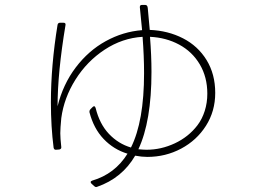

<svg xmlns="http://www.w3.org/2000/svg" viewBox="-20 -697 1040 777"><path d="M205 -91Q199 -91 197 -99Q186 -184 186 -283Q186 -432 213 -597Q215 -605 223 -605H237Q247 -605 245 -595Q213 -403 213 -267Q235 -356 286.5 -424Q338 -492 408 -530.5Q478 -569 555 -575L546 -667V-669Q546 -677 554 -677H568Q577 -677 578 -664L586 -576Q660 -573 720.5 -542Q781 -511 816 -454Q851 -397 851 -321Q851 -247 813.5 -188Q776 -129 713 -95.5Q650 -62 576 -62Q554 -62 527 -67Q474 24 373 59L369 60Q365 60 361 56L350 46Q347 43 347 40Q347 36 353 34Q445 7 496 -75Q440 -92 399.5 -134.5Q359 -177 342 -243V-246Q342 -251 346 -255L355 -264Q358 -267 361 -267Q363 -267 364.5 -265Q366 -263 367 -260Q383 -195 421 -155Q459 -115 510 -100Q563 -206 563 -401Q563 -470 557 -548Q475 -543 403.5 -496Q332 -449 285.5 -375Q239 -301 228 -219Q224 -177 224 -158Q224 -138 228 -102V-100Q228 -94 220 -92L207 -91ZM573 -91Q632 -91 687.5 -117Q743 -143 779 -190Q798 -215 808.5 -248Q819 -281 819 -318Q819 -385 788.5 -436.5Q758 -488 705 -516.5Q652 -545 587 -548Q593 -473 593 -406Q593 -206 540 -93Q562 -91 573 -91Z"/></svg>

Font: LINE Seed JP_TTF Thin
Style: Regular
Weight: 250
Designer: LY Corporation & Fontrix & Fontworks
Version: Version 1.008